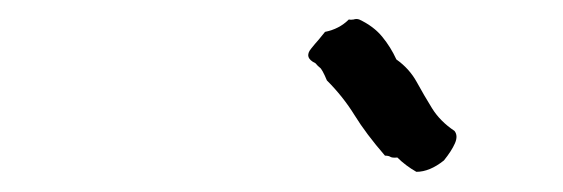

<svg xmlns="http://www.w3.org/2000/svg" viewBox="-20 -771 578 197"><path d="M337.9 -751Q339.8 -750.5 342.8 -751Q345.7 -752 348.6 -751Q363.3 -744.1 372.1 -733.4Q380.9 -722.7 386.7 -710Q399.9 -700.7 407.5 -687Q415 -673.3 423.3 -659.9Q431.6 -646.5 446.3 -636.7Q450.2 -631.8 446.8 -624Q443.4 -616.2 435.5 -606.4Q420.9 -594.7 407.2 -594.7Q396 -601.1 387.7 -609.4Q382.8 -608.9 380.9 -609.9Q378.9 -611.3 375 -611.3Q355.5 -633.8 343.8 -652.8Q332 -671.9 315.4 -688.5Q310.5 -700.2 308.1 -701.7Q306.2 -703.1 303.7 -706.1Q291.5 -711.9 299.3 -721.2Q303.2 -726.1 306.9 -730.2Q310.5 -734.4 313.5 -738.3Q328.1 -741.2 337.9 -751Z"/></svg>

Font: Fasthand
Style: Regular
Weight: 400
Designer: Danh Hong
Version: Version 8.002; ttfautohint (v1.8.3)